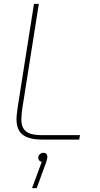

<svg xmlns="http://www.w3.org/2000/svg" viewBox="-20 -719 513 989"><path d="M196 0Q152 0 122.5 -11Q93 -22 79 -45Q65 -68 65 -105Q65 -118 67 -134.5Q69 -151 71 -166L155 -699H180L95 -161Q93 -148 91.5 -132.5Q90 -117 90 -103Q90 -61 114.5 -42Q139 -23 190 -23H392L388 0ZM145 250 195 115Q187 113 182 107.5Q177 102 177 94Q177 86 181 80Q185 74 191 71Q197 68 204 68Q215 68 219.5 74.5Q224 81 224 89Q224 96 221.5 104.5Q219 113 216 122L169 250Z"/></svg>

Font: MuseoModerno Thin
Style: Italic
Weight: 100
Italic angle: -9°
Designer: Pablo Cosgaya, Héctor Gatti, Marcela Romero, and the Authors of The MuseoModerno Project.
Foundry: Omnibus-Type Team
Version: Version 1.003